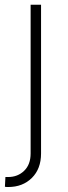

<svg xmlns="http://www.w3.org/2000/svg" viewBox="-34 -565 281 790"><path d="M92 -545.5H134.9V66.4Q134.9 129.6 97.1 167.1Q59.3 204.5 -0.4 204.5Q-3.2 204.5 -6.4 204.4Q-9.6 204.2 -13.8 203.5L-11.7 163.4H-1.1Q39.1 163.4 65.5 137.6Q92 111.9 92 66.4Z"/></svg>

Font: Inter UI Extra Light
Style: Regular
Weight: 200
Designer: Rasmus Andersson
Foundry: rsms
Version: 3.2;8d6f07862